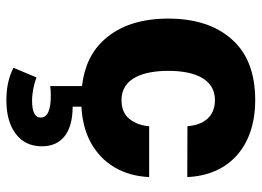

<svg xmlns="http://www.w3.org/2000/svg" viewBox="-130 -458 831 610"><g transform="rotate(90 285.0 -152.5)"><path d="M444.3 129.4C444.3 66.4 399.9 31.7 318.4 31.7V3.9C360.8 1.5 397.9 -7.8 428.7 -23.9C499.5 -61 538.6 -128.9 542 -211.4H380.4C378.9 -187 371.1 -166.5 357.9 -149.4C344.7 -132.3 324.2 -123.5 297.4 -123.5C227.5 -123.5 204.6 -193.4 204.6 -272.9C204.6 -352.1 228.5 -420.4 297.4 -420.4C351.6 -420.4 377 -382.3 380.4 -333L542 -332.5C537.1 -458 452.1 -548.3 297.4 -548.3C212.4 -548.3 147.9 -523.4 104.5 -474.1C60.5 -424.8 38.6 -357.4 38.6 -272C38.6 -186.5 60.5 -119.1 104.5 -69.8C140.1 -29.3 189.5 -5.4 252.9 2V103C262.2 101.6 272.5 101.1 283.7 101.1C330.1 101.1 353 111.8 353 133.3C353 151.4 335 160.6 299.3 160.6C274.4 160.6 244.6 154.3 225.6 146.5L194.8 219.7C226.1 235.8 260.3 242.2 297.9 242.2C342.8 242.2 378.4 232.4 404.8 212.4C431.2 192.4 444.3 164.6 444.3 129.4Z"/></g></svg>

Font: Estedad ExtraBold
Style: Regular
Weight: 800
Designer: Amin Abedi
Version: Version 7.3